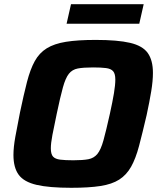

<svg xmlns="http://www.w3.org/2000/svg" viewBox="-20 -886 760 914"><path d="M319 8Q214 8 154 -6Q94 -20 69 -54Q44 -88 44 -148Q44 -185 53 -235Q62 -285 75 -350Q93 -436 108.5 -496Q124 -556 145.5 -595Q167 -634 202.5 -656Q238 -678 294 -687Q350 -696 435 -696Q540 -696 599.5 -682Q659 -668 683.5 -633.5Q708 -599 708 -539Q708 -501 700 -452Q692 -403 678 -338Q658 -252 642 -191.5Q626 -131 604 -92Q582 -53 547.5 -31Q513 -9 458 -0.5Q403 8 319 8ZM329 -123Q374 -123 400.5 -128Q427 -133 443.5 -153Q460 -173 472.5 -218Q485 -263 503 -344Q516 -403 522.5 -442.5Q529 -482 529 -507Q529 -535 518.5 -547Q508 -559 484.5 -562Q461 -565 423 -565Q377 -565 350.5 -560Q324 -555 308 -535Q292 -515 279.5 -470Q267 -425 250 -344Q237 -283 229.5 -243.5Q222 -204 222 -180Q222 -152 232.5 -140.5Q243 -129 266.5 -126Q290 -123 329 -123ZM297 -773 318 -866H664L643 -773Z"/></svg>

Font: Saira
Style: Bold Italic
Weight: 700
Italic angle: -12°
Designer: Hector Gatti with collaboration of the Omnibus-Type team
Foundry: Omnibus-Type
Version: Version 1.100; ttfautohint (v1.8.3)